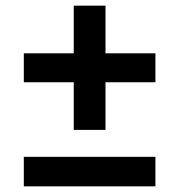

<svg xmlns="http://www.w3.org/2000/svg" viewBox="-20 -657 632 677"><path d="M64 0V-104H528V0ZM64 -367V-469H240V-637H352V-469H528V-367H352V-199H240V-367Z"/></svg>

Font: Belfius21
Style: Bold
Weight: 700
Designer: Montserrat's base design by Julieta Ulanovsky, modified by Coast SPRL for Belfius Bank NV.
Foundry: Montserrat's base design by Julieta Ulanovsky, modified by Coast SPRL for Belfius Bank NV.
Version: Version 2.000;FEAKit 1.0